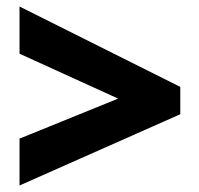

<svg xmlns="http://www.w3.org/2000/svg" viewBox="-20 -708 612 590"><path d="M40 -138 534 -357V-441L40 -688V-543L343 -405L40 -282Z"/></svg>

Font: Noto Sans Tamil UI Black
Style: Regular
Weight: 900
Designer: Jelle Bosma - Monotype Design Team
Foundry: Monotype Imaging Inc.
Version: Version 2.004